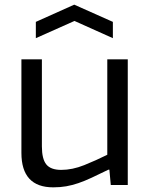

<svg xmlns="http://www.w3.org/2000/svg" viewBox="-20 -795 645 825"><path d="M134 -701 299 -775 465 -701V-631L300 -705L134 -631ZM209 10Q72 10 72 -138V-540H160V-166Q160 -112 179 -88.5Q198 -65 243 -65Q291 -65 342 -85.5Q393 -106 441 -130V-540H529V0H456L450 -66H446Q405 -46 374 -31.5Q343 -17 316.5 -8Q290 1 264.5 5.5Q239 10 209 10Z"/></svg>

Font: Encode Sans Normal
Style: Regular
Weight: 400
Designer: Pablo Impallari, Andres Torresi
Foundry: Pablo Impallari, Andres Torresi
Version: Version 1.000; ttfautohint (v1.00) -l 8 -r 50 -G 200 -x 14 -